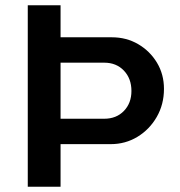

<svg xmlns="http://www.w3.org/2000/svg" viewBox="-20 -706 679 726"><path d="M85 0V-686H209V-565H403Q458 -565 502.5 -539Q547 -513 573.5 -469Q600 -425 600 -370Q600 -311 572.5 -263.5Q545 -216 499.5 -188.5Q454 -161 399 -161H209V0ZM209 -257H374Q420 -257 448.5 -286.5Q477 -316 477 -362Q477 -409 448.5 -439Q420 -469 374 -469H209Z"/></svg>

Font: Chivo Medium Medium
Style: Regular
Weight: 500
Version: Version 2.002